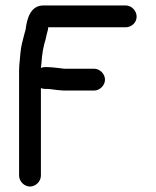

<svg xmlns="http://www.w3.org/2000/svg" viewBox="-20 -681 571 704"><path d="M130 -37V-358C135 -356 140 -355 145 -355H152C162 -355 181 -352 189 -351L213 -349H325C346 -349 365 -368 365 -389C365 -410 346 -429 325 -429H216C197 -431 171 -435 152 -435H145C140 -435 135 -434 130 -432L132 -450C134 -483 139 -511 147 -536L151 -554C152 -559 154 -566 156 -573C156 -576 156 -578 157 -581H441C462 -581 481 -598 481 -620C481 -642 462 -661 441 -661H139C93 -661 79 -615 74 -573L69 -555C64 -534 57 -513 55 -487C54 -469 50 -444 50 -424V-37C50 -16 69 3 90 3C111 3 130 -16 130 -37Z"/></svg>

Font: Electronic
Style: ExBd
Weight: 800
Version: Version 1.011